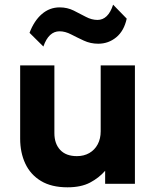

<svg xmlns="http://www.w3.org/2000/svg" viewBox="-20 -784 666 819"><path d="M268 15Q199.5 15 154.8 -12Q110 -39 88 -86Q66 -133 66 -192.5V-505H212V-216Q212 -171 236.8 -144.5Q261.5 -118 308 -118Q338 -118 361 -131.2Q384 -144.5 396.8 -168.5Q409.5 -192.5 409.5 -224V-505H555.5V0H428.5V-55.5Q402.5 -25.5 364.2 -5.2Q326 15 268 15ZM165 -585.5 106 -644Q125.5 -695.5 158.5 -724Q191.5 -752.5 234.5 -752.5Q267 -752.5 294.2 -739Q321.5 -725.5 346.2 -712.2Q371 -699 396 -699Q418.5 -699 435.2 -715.2Q452 -731.5 462.5 -764L520.5 -704.5Q509 -652 475.8 -624.8Q442.5 -597.5 399 -597.5Q366 -597.5 337.5 -610.8Q309 -624 283.5 -637.2Q258 -650.5 234 -650.5Q211 -650.5 193.8 -634.5Q176.5 -618.5 165 -585.5Z"/></svg>

Font: Geologica Roman SemiBold
Style: Regular
Weight: 600
Designer: Sindre Bremnes, Frode Helland
Foundry: Monokrom Skriftforlag AS
Version: Version 1.010;gftools[0.9.28]